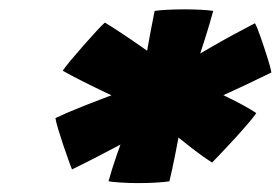

<svg xmlns="http://www.w3.org/2000/svg" viewBox="-20 -822 615 421"><path d="M445 -465.5Q427.5 -476.5 401.8 -496.2Q376 -516 350.8 -537.8Q325.5 -559.5 309.5 -575.5Q292.5 -582.5 266.8 -593.8Q241 -605 212.8 -618.5Q184.5 -632 159.2 -644.8Q134 -657.5 117.5 -667Q123 -675 135.2 -689.8Q147.5 -704.5 162.2 -721.2Q177 -738 190 -752.2Q203 -766.5 210 -772.5Q223.5 -764.5 246.5 -749.2Q269.5 -734 295.2 -716Q321 -698 344 -681Q367 -664 381 -652Q401 -645 431 -631.5Q461 -618 491.2 -602.8Q521.5 -587.5 542 -574Q537.5 -567 524.2 -551.5Q511 -536 494.8 -518.2Q478.5 -500.5 464.5 -485.8Q450.5 -471 445 -465.5ZM284 -420.5Q263 -420.5 244 -421.8Q225 -423 218 -424.5Q224.5 -449 236.5 -483.5Q248.5 -518 262 -555.2Q275.5 -592.5 288 -625Q292.5 -653 298 -685.2Q303.5 -717.5 309.2 -747.5Q315 -777.5 319 -798Q327.5 -799.5 346 -800.5Q364.5 -801.5 384.5 -801.5Q404.5 -801.5 422.2 -800.5Q440 -799.5 447.5 -798Q439.5 -768.5 429.2 -736.2Q419 -704 409 -674.8Q399 -645.5 390.5 -625Q386.5 -600 379.2 -561.2Q372 -522.5 364.5 -484.8Q357 -447 351.5 -424.5Q344 -423 324.8 -421.8Q305.5 -420.5 284 -420.5ZM138 -450.5Q135.5 -456 130 -471.5Q124.5 -487 118.2 -505.5Q112 -524 107.2 -540Q102.5 -556 101.5 -563Q122 -573 152.5 -585.2Q183 -597.5 216.8 -610.2Q250.5 -623 281 -634Q311.5 -645 332 -652.5Q351 -664.5 378.2 -680.8Q405.5 -697 435.8 -714.5Q466 -732 493.2 -746.8Q520.5 -761.5 539 -771Q543.5 -763.5 551.2 -741.2Q559 -719 566.2 -696.2Q573.5 -673.5 575 -663Q555 -653 523.2 -638Q491.5 -623 456 -607Q420.5 -591 388.2 -577Q356 -563 335.5 -554.5Q292 -530.5 237.5 -501.5Q183 -472.5 138 -450.5Z"/></svg>

Font: Grandstander Thin ExtraBold
Style: Italic
Weight: 800
Italic angle: -15°
Version: Version 1.200